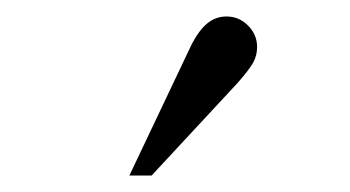

<svg xmlns="http://www.w3.org/2000/svg" viewBox="-20 -775 425 233"><path d="M137 -562 213 -722Q222 -739 232 -747Q242 -755 255 -755Q270 -755 281 -744Q292 -733 292 -718Q292 -708 287.5 -699.5Q283 -691 268 -674L164 -562Z"/></svg>

Font: Frank Ruhl Libre
Style: Regular
Weight: 400
Designer: Yanek Iontef
Foundry: Fontef
Version: Version 6.004